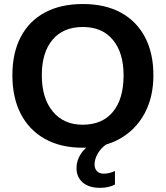

<svg xmlns="http://www.w3.org/2000/svg" viewBox="-20 -718 818 946"><path d="M735.8 -347.2Q735.8 -239.7 692.6 -159.4Q649.4 -79.1 571 -34.7Q492.7 9.8 387.2 9.8Q279.3 9.8 201.7 -33.4Q124 -76.7 82.5 -156.7Q41 -236.8 41 -347.2Q41 -457.5 82.3 -536.1Q123.5 -614.7 201.4 -656.5Q279.3 -698.2 388.2 -698.2Q497.6 -698.2 575.2 -656Q652.8 -613.8 694.3 -535.2Q735.8 -456.5 735.8 -347.2ZM588.9 -347.2Q588.9 -458.5 536.1 -521.7Q483.4 -585 388.2 -585Q291.5 -585 238.8 -522.2Q186 -459.5 186 -347.2Q186 -233.9 240 -168.7Q293.9 -103.5 387.2 -103.5Q483.9 -103.5 536.4 -167Q588.9 -230.5 588.9 -347.2ZM546.4 191.4Q515.6 207.5 472.7 207.5Q418.5 207.5 387.7 181.2Q356.9 154.8 356.9 109.9Q356.9 73.2 378.2 40.5Q399.4 7.8 434.1 -10.3H508.8Q478 10.3 461.9 38.3Q445.8 66.4 445.8 92.3Q445.8 112.8 457.8 125.2Q469.7 137.7 491.7 137.7Q518.1 137.7 546.4 124.5Z"/></svg>

Font: Arimo
Style: Bold
Weight: 700
Designer: Steve Matteson
Foundry: Monotype Imaging Inc.
Version: Version 1.33